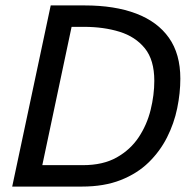

<svg xmlns="http://www.w3.org/2000/svg" viewBox="-20 -688 709 708"><path d="M25 0 167 -668H292Q403 -668 482 -638Q561 -608 603 -548.5Q645 -489 645 -398Q645 -345 633.5 -289Q622 -233 596 -181.5Q570 -130 528 -89Q486 -48 425 -24Q364 0 282 0ZM136 -79H286Q360 -79 410.5 -107.5Q461 -136 491.5 -182Q522 -228 535.5 -283Q549 -338 549 -390Q549 -467 514 -510Q479 -553 420.5 -571Q362 -589 290 -589H244Z"/></svg>

Font: Atkinson Hyperlegible Next
Style: Italic
Weight: 400
Italic angle: -12°
Designer: Elliott Scott, Megan Eiswerth, Linus Boman, Theodore Petrosky, Letters from Sweden
Foundry: Applied Design Works, Letters from Sweden
Version: Version 2.001